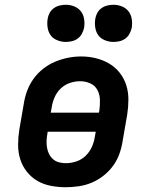

<svg xmlns="http://www.w3.org/2000/svg" viewBox="-20 -778 640 806"><path d="M255 8Q224 8 193 2Q162 -4 136.5 -19Q111 -34 92.5 -57.5Q74 -81 65 -109.5Q56 -138 56 -169.5Q56 -201 61 -233L80 -343Q84 -370 94 -397Q104 -424 121 -447.5Q138 -471 161.5 -489.5Q185 -508 211.5 -519Q238 -530 265.5 -535.5Q293 -541 321 -541Q353 -541 383 -533.5Q413 -526 438.5 -511Q464 -496 482.5 -472.5Q501 -449 510 -420.5Q519 -392 519 -360.5Q519 -329 514 -297L495 -187Q491 -160 481.5 -133Q472 -106 455 -82.5Q438 -59 414.5 -40.5Q391 -22 364.5 -11Q338 0 310 4Q282 8 255 8ZM395 -305 397 -313Q400 -336 399.5 -358.5Q399 -381 389 -400Q379 -419 359 -428Q339 -437 316 -437Q294 -437 272.5 -429.5Q251 -422 234.5 -406Q218 -390 209 -369Q200 -348 197 -327L193 -305ZM257 -93Q279 -93 301 -100.5Q323 -108 339.5 -124Q356 -140 365.5 -161Q375 -182 378 -203L382 -225H180L179 -217Q176 -202 175.5 -187Q175 -172 177.5 -157.5Q180 -143 186.5 -130.5Q193 -118 203.5 -109Q214 -100 228 -96.5Q242 -93 257 -93ZM456 -602Q438 -602 420.5 -609Q403 -616 393 -629.5Q383 -643 380 -661.5Q377 -680 380 -699Q382 -712 388.5 -724Q395 -736 406.5 -744Q418 -752 431 -755Q444 -758 456 -758Q475 -758 492 -751Q509 -744 519.5 -730.5Q530 -717 533 -698.5Q536 -680 533 -661Q530 -648 523.5 -636Q517 -624 506 -616Q495 -608 482 -605Q469 -602 456 -602ZM256 -602Q238 -602 220.5 -609Q203 -616 193 -629.5Q183 -643 180 -661.5Q177 -680 180 -699Q182 -712 188.5 -724Q195 -736 206.5 -744Q218 -752 231 -755Q244 -758 256 -758Q275 -758 292 -751Q309 -744 319.5 -730.5Q330 -717 333 -698.5Q336 -680 333 -661Q330 -648 323.5 -636Q317 -624 306 -616Q295 -608 282 -605Q269 -602 256 -602Z"/></svg>

Font: Iosevka Slab Extended
Style: Bold Italic
Weight: 700
Width: 7
Italic angle: -9°
Monospace: yes
Designer: Belleve Invis
Foundry: Belleve Invis
Version: Version 11.1.0; ttfautohint (v1.8.3)